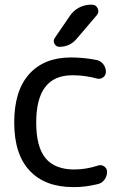

<svg xmlns="http://www.w3.org/2000/svg" viewBox="-20 -800 533 810"><path d="M274.4 -732.4Q289.1 -754.9 313 -767.6Q336.9 -780.3 364.3 -780.3H368.2Q384.8 -780.3 392.1 -764.6Q399.4 -749 388.7 -736.3L303.7 -636.7Q275.4 -602.5 230.5 -602.5Q216.8 -602.5 210 -615.2Q203.1 -627.9 210.9 -639.6ZM132.8 -283.2Q132.8 -179.7 172.4 -132.3Q211.9 -85 293.9 -85Q342.8 -85 393.6 -101.6Q407.2 -106.4 419.4 -98.1Q431.6 -89.8 431.6 -75.2Q431.6 -56.6 420.9 -42Q410.2 -27.3 392.6 -23.4Q341.8 -10.7 293.9 -10.7Q292 -10.7 289.1 -10.7Q169.9 -10.7 105 -80.1Q40 -149.4 40 -283.2Q40 -417 103 -487.3Q166 -557.6 279.3 -557.6Q334 -557.6 387.7 -546.9Q405.3 -543 416 -528.8Q426.8 -514.6 426.8 -497.1Q426.8 -482.4 415 -473.6Q403.3 -464.8 388.7 -468.8Q337.9 -482.4 289.1 -482.4Q287.1 -482.4 284.2 -482.4Q132.8 -482.4 132.8 -283.2Z"/></svg>

Font: Gen Jyuu Gothic P Regular
Style: Regular
Weight: 400
Designer: [Source Han Sans]
Ryoko NISHIZUKA  (kana & ideographs); Paul D. Hunt (Latin, Greek & Cyrillic); Wenlong ZHANG  (bopomofo
Version: Version 1.002.20150607